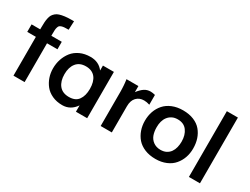

<svg xmlns="http://www.w3.org/2000/svg" viewBox="-63 -1256 2339 1799"><g transform="rotate(30 1106.5 -357.0)"><path d="M107.9 0V-419.9H14.6V-501H107.9V-520.5Q107.9 -554.2 109.4 -577.1Q109.9 -588.4 111.6 -600.1Q113.3 -611.8 115.7 -623Q118.2 -634.3 121.6 -644Q125 -653.8 129.4 -661.1Q138.7 -675.8 154.1 -689.2Q169.4 -702.6 191.9 -709.5Q214.4 -716.8 245.8 -720.9Q277.3 -725.1 318.8 -725.1H344.7L340.3 -630.9Q326.2 -630.9 315.2 -630.6Q304.2 -630.4 295.9 -629.9Q279.8 -628.9 265.9 -624.3Q252 -619.6 245.6 -613.3Q239.3 -607.9 234.9 -593.3Q230.5 -579.6 229.5 -564.2Q228.5 -548.8 228.5 -522V-501H341.3V-419.9H228.5V0Z M656.2 -86.4Q727.1 -86.4 758.3 -130.9Q790.5 -175.3 790.5 -250.5Q790.5 -288.6 782 -319.3Q773.4 -350.1 756.6 -371.3Q739.7 -392.6 713.9 -404.1Q688 -415.5 653.8 -415.5Q585.9 -415.5 550.3 -371.1Q514.6 -326.7 514.6 -251.5Q514.6 -175.8 550.3 -131.3Q586.4 -86.4 656.2 -86.4ZM641.1 11.2Q579.6 11.2 531.5 -10.7Q483.4 -32.7 454.1 -69.3Q424.8 -106 409.7 -150.6Q394.5 -195.3 394.5 -245.1Q394.5 -297.9 410.2 -344.7Q425.8 -391.6 455.6 -429.7Q486.3 -468.3 535.2 -491Q584 -513.7 647 -513.7Q737.3 -513.7 786.6 -447.8V-501H905.3V0H783.7V-68.4Q729 11.2 641.1 11.2Z M1051.3 0V-374Q1051.3 -388.7 1050.5 -404.1Q1049.8 -419.4 1048.8 -435.1Q1047.9 -450.7 1046.4 -463.1Q1044.9 -475.6 1043.9 -483.9L1041.5 -501H1170.4V-435.1Q1200.2 -474.6 1229.7 -494.1Q1259.3 -513.7 1296.4 -513.7Q1318.4 -513.7 1346.2 -506.3V-400.4Q1314 -411.1 1285.6 -411.1Q1234.9 -411.1 1203.6 -378.4Q1171.9 -345.2 1171.9 -283.7V0Z M1648.9 11.2Q1583 11.2 1532.2 -9.8Q1481.4 -30.8 1449.2 -67.4Q1418 -104 1401.6 -150.6Q1385.3 -197.3 1385.3 -250.5Q1385.3 -305.2 1401.6 -351.8Q1418 -398.4 1450.2 -435.1Q1482.4 -471.7 1533.2 -492.7Q1584 -513.7 1648.4 -513.7Q1714.4 -513.7 1764.9 -492.9Q1815.4 -472.2 1846.2 -435.5Q1877 -398.9 1892.3 -352.3Q1907.7 -305.7 1907.7 -249.5Q1907.7 -196.8 1891.6 -150.9Q1875.5 -105 1844.2 -68.4Q1813.5 -31.7 1762.9 -10.3Q1712.4 11.2 1648.9 11.2ZM1646.5 -86.4Q1683.1 -86.4 1709 -100.1Q1734.9 -113.8 1751 -136.7Q1767.1 -159.7 1774.4 -189.7Q1781.7 -219.7 1781.7 -252Q1781.7 -323.7 1747.6 -369.6Q1713.9 -415.5 1647 -415.5Q1612.3 -415.5 1586.7 -402.3Q1561 -389.2 1543.9 -366.9Q1526.9 -344.7 1518.8 -315.2Q1510.7 -285.6 1511.2 -252Q1511.2 -207 1523.9 -170.4Q1530.3 -152.3 1541.7 -137Q1553.2 -121.6 1568.6 -110.4Q1584 -99.1 1603.5 -92.8Q1623 -86.4 1646.5 -86.4Z M2005.9 0V-711.4H2125.5V0Z"/></g></svg>

Font: Ride
Style: Bold
Weight: 700
Version: Version 3.000